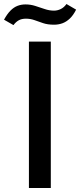

<svg xmlns="http://www.w3.org/2000/svg" viewBox="-65 -936 399 956"><path d="M79 0V-729H188V0ZM204 -813Q172 -813 149 -821Q126 -829 106 -836Q86 -843 64 -843Q43 -843 28.5 -835Q14 -827 2 -811L-45 -838Q-29 -867 -12.5 -883.5Q4 -900 22.5 -907Q41 -914 62 -914Q87 -914 110.5 -906.5Q134 -899 157.5 -891Q181 -883 204 -883Q221 -883 237.5 -891Q254 -899 266 -916L314 -888Q300 -860 282.5 -843.5Q265 -827 245.5 -820Q226 -813 204 -813Z"/></svg>

Font: Mona Sans ExtraLight Medium
Style: Regular
Weight: 500
Version: Version 2.000